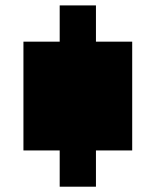

<svg xmlns="http://www.w3.org/2000/svg" viewBox="-20 -704 587 724"><path d="M205.1 -546.9V-683.6H341.8V-546.9H478.5V-136.7H341.8V0H205.1V-136.7H68.4V-546.9Z"/></svg>

Font: DatCub
Style: Bold
Weight: 700
Designer: GGBot
Version: 1.00